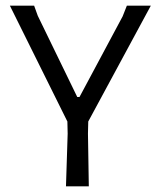

<svg xmlns="http://www.w3.org/2000/svg" viewBox="-20 -661 568 681"><path d="M295 0 292 -187 293 -230 515 -641H430L415 -603L262 -317H254L114 -605L101 -641H15L219 -230L220 -187L214 0Z"/></svg>

Font: Alegreya Sans SC
Style: Regular
Weight: 400
Designer: Juan Pablo del Peral
Foundry: Huerta Tipografica
Version: Version 1.000;PS 001.000;hotconv 1.0.70;makeotf.lib2.5.58329